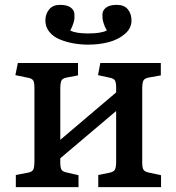

<svg xmlns="http://www.w3.org/2000/svg" viewBox="-20 -767 723 787"><path d="M341.8 -584Q311.5 -584 282.2 -589.1Q252.9 -594.2 226.1 -605Q199.2 -615.7 182.6 -636Q166 -656.2 166 -683.1Q166 -709.5 181.4 -728.3Q196.8 -747.1 226.1 -747.1Q255.4 -747.1 270.3 -735.8Q285.2 -724.6 285.2 -707Q285.2 -695.3 284.9 -689.9Q284.7 -684.6 280.5 -670.9Q276.4 -657.2 268.1 -642.1Q290 -629.9 340.8 -629.9Q394 -629.9 418 -642.1Q409.2 -657.2 405 -670.9Q400.9 -684.6 400.4 -690.2Q399.9 -695.8 399.9 -707Q399.9 -724.6 414.8 -735.8Q429.7 -747.1 459 -747.1Q489.3 -747.1 504.2 -728.5Q519 -710 519 -683.1Q519 -650.9 491.7 -627.7Q464.4 -604.5 425.3 -594.2Q386.2 -584 341.8 -584ZM44.9 0V-49.8L94.2 -59.1Q112.3 -62.5 116.7 -72.5Q121.1 -82.5 121.1 -106.9V-408.2Q121.1 -428.7 116.2 -437Q111.3 -445.3 95.2 -448.2L43 -459L53.2 -508.8H299.8V-458L253.9 -449.2Q235.8 -445.8 231.4 -436Q227.1 -426.3 227.1 -401.9V-193.8L456.1 -388.2V-408.2Q456.1 -428.7 451.2 -437Q446.3 -445.3 431.2 -448.2L381.8 -459L391.1 -508.8H639.2V-458L589.8 -449.2Q571.8 -445.8 567.4 -436Q563 -426.3 563 -401.9V-101.1Q563 -80.1 567.9 -71.8Q572.8 -63.5 587.9 -60.1L640.1 -48.8V0H382.8V-49.8L429.2 -59.1Q447.3 -63 451.7 -72.8Q456.1 -82.5 456.1 -106.9V-312L227.1 -118.2V-101.1Q227.1 -80.1 231.9 -71.8Q236.8 -63.5 252.9 -60.1L301.8 -48.8V0Z"/></svg>

Font: Literata Book Medium
Style: Regular
Weight: 500
Designer: Latin by Veronika Burian and Jose Scaglione. Greek by Irene Vlachou. Cyrillic by Vera Evstafieva
Foundry: TypeTogether
Version: Version 2.003;PS 002.003;hotconv 1.0.88;makeotf.lib2.5.64775